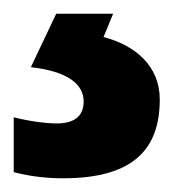

<svg xmlns="http://www.w3.org/2000/svg" viewBox="-38 -20 253 280"><path d="M195 125C195 76 159 46 113 34L127 0H44L7 78C61 84 84 103 84 128C84 151 68 160 45 160C27 160 1 156 -18 151V231C1 236 25 240 54 240C156 240 195 198 195 125Z"/></svg>

Font: Noto Sans Arabic UI SmCn
Style: Bold
Weight: 700
Width: 4
Designer: Monotype Design Team, Nadine Chahine and Nizar Qandah
Foundry: Monotype Imaging Inc.
Version: Version 2.010